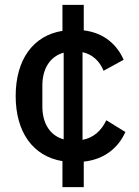

<svg xmlns="http://www.w3.org/2000/svg" viewBox="-20 -650 569 784"><path d="M322 114V10C406 1 463 -46 492 -111L414 -159C394 -116 361 -87 317 -79V-437C358 -428 387 -400 403 -361L485 -406C457 -469 404 -516 322 -526V-630H235V-524C115 -505 44 -406 44 -258C44 -111 114 -12 235 8V114ZM153 -215V-301C153 -368 183 -419 240 -435V-81C182 -97 153 -149 153 -215Z"/></svg>

Font: IBM Plex Thai Looped Medium
Style: Regular
Weight: 500
Designer: Mike Abbink, Paul van der Laan, Pieter van Rosmalen, Ben Mitchell, Mark Frömberg
Foundry: Bold Monday
Version: Version 1.0